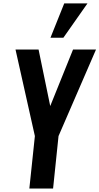

<svg xmlns="http://www.w3.org/2000/svg" viewBox="-20 -1098 579 1118"><path d="M273.9 -878.4 354 -1078.1H489.3L349.1 -878.4ZM150.9 0 183.1 -305.7 70.3 -809.6H204.6L272.5 -480.5L405.3 -809.6H539.1L320.8 -305.7L289.1 0Z"/></svg>

Font: Oswald
Style: Medium
Weight: 500
Designer: Vernon Adams
Foundry: Vernon Adams
Version: 3.0; ttfautohint (v0.94.23-7a4d-dirty) -l 8 -r 50 -G 150 -x 